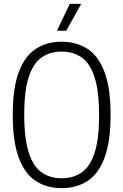

<svg xmlns="http://www.w3.org/2000/svg" viewBox="-20 -965 638 994"><path d="M299 9Q222 9 165.2 -28Q108.5 -65 77.2 -148.2Q46 -231.5 46 -370Q46 -508.5 77.2 -591.8Q108.5 -675 165.2 -712Q222 -749 299 -749Q376 -749 433 -712Q490 -675 521.2 -591.8Q552.5 -508.5 552.5 -370Q552.5 -231.5 521.2 -148.2Q490 -65 433 -28Q376 9 299 9ZM299 -42Q358 -42 401.5 -71.2Q445 -100.5 469 -171.5Q493 -242.5 493 -367.5Q493 -495 469 -567Q445 -639 401.5 -668.5Q358 -698 299 -698Q240.5 -698 197 -668.8Q153.5 -639.5 129.5 -568.5Q105.5 -497.5 105.5 -372.5Q105.5 -245 129.5 -173Q153.5 -101 197 -71.5Q240.5 -42 299 -42ZM275 -806 341 -945H400.5L323 -806Z"/></svg>

Font: Encode Sans Condensed Condensed Light
Style: Regular
Weight: 300
Width: 3
Designer: Multiple Designers
Foundry: Impallari Type
Version: Version 3.000; ttfautohint (v1.8.3) -l 8 -r 50 -G 200 -x 14 